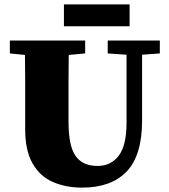

<svg xmlns="http://www.w3.org/2000/svg" viewBox="-20 -837 772 877"><path d="M472 -593V-652H710V-593L629 -587V-287Q629 -127 558.5 -53.5Q488 20 355 20Q281 20 222 -5.5Q163 -31 129 -90Q95 -149 95 -247V-356Q95 -413 95 -470.5Q95 -528 94 -586L25 -593V-652H369V-593L294 -586Q293 -529 293 -471.5Q293 -414 293 -356V-280Q293 -171 325 -125Q357 -79 426 -79Q486 -79 522 -125.5Q558 -172 558 -277V-587ZM272 -717V-817H572V-717Z"/></svg>

Font: Source Serif 4 Black
Style: Regular
Weight: 900
Designer: Frank Grießhammer
Foundry: Adobe
Version: Version 4.005;hotconv 1.1.0;makeotfexe 2.6.0